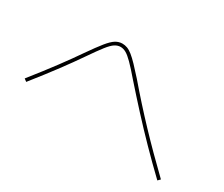

<svg xmlns="http://www.w3.org/2000/svg" viewBox="-95 -856 1189 1020"><g transform="rotate(30 500.0 -346.5)"><path d="M933 -78Q861 -147 797 -212.5Q733 -278 673 -343.5Q613 -409 553 -477Q512 -525 486.5 -550.5Q461 -576 444 -585.5Q427 -595 410 -595Q393 -595 376 -584.5Q359 -574 335.5 -544Q312 -514 273 -457Q236 -403 187 -337Q138 -271 68 -183L52 -195Q122 -283 171 -349Q220 -415 257 -469Q298 -528 323.5 -559.5Q349 -591 368.5 -603Q388 -615 410 -615Q425 -615 440 -609.5Q455 -604 472.5 -590Q490 -576 513 -552Q536 -528 569 -491Q657 -388 748 -292Q839 -196 947 -92Z"/></g></svg>

Font: M PLUS 1 Thin
Style: Regular
Weight: 100
Designer: Coji Morishita
Foundry: UNDERFOREST DESIGN
Version: Version 1.001